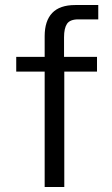

<svg xmlns="http://www.w3.org/2000/svg" viewBox="-20 -743 447 763"><path d="M365.5 -517V-458.5H235.5V0H157.5V-458.5H44.5V-517H157.5V-599Q157.5 -660 187.5 -691.5Q217.5 -723 279 -723H370.5V-666H291Q258 -666 246.2 -648.2Q234.5 -630.5 234.5 -595V-517Z"/></svg>

Font: Public Sans Thin Light
Style: Regular
Weight: 300
Version: Version 1.007